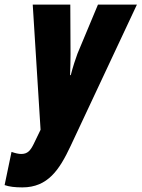

<svg xmlns="http://www.w3.org/2000/svg" viewBox="-80 -573 614 833"><path d="M17 240C128 240 178 163 226 61L514 -553H345L256 -340C249 -322 235 -279 227 -247H224C225 -276 226 -307 226 -337L225 -553H62L96 -10L66 52C52 80 40 95 12 95C1 95 -13 92 -30 86L-60 230C-40 237 -16 240 17 240Z"/></svg>

Font: Noto Sans UI Condensed Black
Style: Italic
Weight: 900
Width: 3
Italic angle: -192°
Designer: Monotype Design Team
Foundry: Monotype Imaging Inc.
Version: Version 1.901